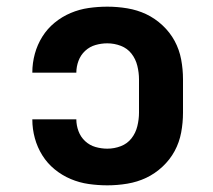

<svg xmlns="http://www.w3.org/2000/svg" viewBox="-20 -548 640 576"><path d="M302 8Q274 8 246 4Q218 0 192 -11Q166 -22 144 -40Q122 -58 107 -82Q92 -106 84.5 -133.5Q77 -161 77 -189Q77 -190 77 -190Q77 -190 77 -190H209Q209 -190 209 -190Q209 -190 209 -190Q209 -172 215.5 -154.5Q222 -137 235.5 -124.5Q249 -112 266.5 -107Q284 -102 302 -102Q323 -102 342.5 -109.5Q362 -117 374.5 -133Q387 -149 392 -169.5Q397 -190 397 -210V-310Q397 -330 392 -350.5Q387 -371 374.5 -387Q362 -403 342.5 -410.5Q323 -418 302 -418Q284 -418 266.5 -413Q249 -408 235.5 -395.5Q222 -383 215.5 -365.5Q209 -348 209 -330Q209 -330 209 -330Q209 -330 209 -330H77Q77 -330 77 -330Q77 -330 77 -331Q77 -359 84.5 -386.5Q92 -414 107 -438Q122 -462 144 -480Q166 -498 192 -509Q218 -520 246 -524Q274 -528 302 -528Q332 -528 362 -523Q392 -518 418.5 -505.5Q445 -493 467.5 -472Q490 -451 504 -425Q518 -399 523.5 -369.5Q529 -340 529 -310V-210Q529 -180 523.5 -150.5Q518 -121 504 -95Q490 -69 467.5 -48Q445 -27 418.5 -14.5Q392 -2 362 3Q332 8 302 8Z"/></svg>

Font: Iosevka SS04 XBd Ex
Style: Regular
Weight: 800
Width: 7
Monospace: yes
Designer: Belleve Invis
Foundry: Belleve Invis
Version: Version 19.0.0; ttfautohint (v1.8.4)